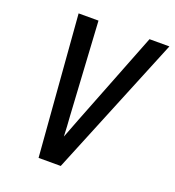

<svg xmlns="http://www.w3.org/2000/svg" viewBox="-134 -840 858 944"><g transform="rotate(20 295.5 -367.5)"><path d="M174 0H290L591 -735H487L295 -245Q285 -219 275 -193Q265 -167 255 -141Q254 -167 252.5 -193Q251 -219 249 -245L220 -735H116Z"/></g></svg>

Font: Iosevka Sparkle Medium
Style: Italic
Weight: 500
Italic angle: -9°
Designer: Belleve Invis
Foundry: Belleve Invis
Version: Version 4.5.0; ttfautohint (v1.8.3)